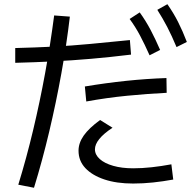

<svg xmlns="http://www.w3.org/2000/svg" viewBox="-20 -871 920 910"><path d="M66.7 4.4Q105.6 -122.2 137.2 -255Q168.9 -387.8 193.9 -524.4Q218.9 -661.1 236.7 -797.8L311.1 -792.2Q295.6 -660 270.6 -521.7Q245.6 -383.3 213.3 -247.2Q181.1 -111.1 141.1 18.9ZM52.2 -643.3Q145.6 -645.6 232.2 -650Q318.9 -654.4 407.8 -662.8Q496.7 -671.1 595.6 -681.1L601.1 -612.2Q501.1 -600 410.6 -592.2Q320 -584.4 232.2 -580Q144.4 -575.6 52.2 -573.3ZM352.2 -156.7Q352.2 -193.3 376.7 -228.3Q401.1 -263.3 454.4 -302.2L513.3 -265.6Q471.1 -237.8 450.6 -212.2Q430 -186.7 430 -163.3Q430 -137.8 452.8 -117.2Q475.6 -96.7 516.7 -85Q557.8 -73.3 611.1 -73.3Q653.3 -73.3 698.9 -78.3Q744.4 -83.3 792.2 -92.2L801.1 -20Q752.2 -11.1 705 -6.1Q657.8 -1.1 611.1 -1.1Q532.2 -1.1 474.4 -20.6Q416.7 -40 384.4 -74.4Q352.2 -108.9 352.2 -156.7ZM382.2 -461.1Q482.2 -477.8 577.8 -487.8Q673.3 -497.8 768.9 -501.1L770 -431.1Q678.9 -426.7 582.8 -417.2Q486.7 -407.8 388.9 -390ZM688.9 -608.9Q665.6 -661.1 643.9 -702.2Q622.2 -743.3 594.4 -781.1L642.2 -812.2Q671.1 -772.2 693.9 -728.9Q716.7 -685.6 738.9 -634.4ZM816.7 -647.8Q794.4 -701.1 772.8 -742.8Q751.1 -784.4 725.6 -824.4L773.3 -851.1Q802.2 -810 823.9 -767.2Q845.6 -724.4 865.6 -672.2Z"/></svg>

Font: Paperlogy 4 Regular
Style: Regular
Weight: 400
Designer: redesigned by Lee Juim, glyphs from Gmarket Sans & Montserrat
Foundry: PT&
Version: Version 1.001